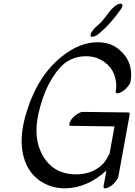

<svg xmlns="http://www.w3.org/2000/svg" viewBox="-20 -987 734 1045"><path d="M636.5 -935Q582.8 -858 522.3 -807Q506.1 -793 491.7 -788.5Q477.3 -784 473.9 -791.5Q470.6 -799 480 -814.5Q489.3 -830 514.2 -851Q539 -872 575.4 -923Q585.8 -938 602.4 -951Q619 -964 631.8 -966.5Q644.5 -969 646.2 -960Q647.9 -951 636.5 -935ZM559.2 -59Q453.8 37 333.7 38Q263.7 38 206.7 3Q149.8 -32 122.3 -95Q91.4 -165 99.4 -256Q104.6 -315 126.6 -384Q187.6 -578 319.7 -682Q415.2 -757 510.2 -757Q577.2 -757 621.2 -723Q701.8 -661 693.2 -562Q692.4 -553 690.4 -542Q688.4 -531 675 -515Q661.6 -499 647.9 -490.5Q634.2 -482 625.5 -480Q616.8 -478 612.6 -481Q608.3 -484 610 -491.5Q611.6 -499 612.3 -506Q615.5 -543 601.4 -581.5Q587.2 -620 551.6 -647Q506.6 -681 448.6 -681Q380.6 -681 330.1 -641Q307.5 -623 282.5 -589Q235.8 -524 210.4 -445Q185 -366 180.2 -311Q172.9 -227 200.4 -165Q256.3 -38 395.3 -38Q463.3 -38 514.4 -73Q550.5 -97 571.4 -142Q572.7 -145 575.9 -148L603.2 -299L366.4 -302Q351.4 -302 360.1 -321Q370.3 -346 394.2 -362Q418.1 -378 429.1 -378L676.8 -375Q687.8 -375 685.7 -363L624.3 -26Q622.3 -15 608.9 1.5Q595.4 18 581.7 26.5Q567.9 35 559.8 37Q541.3 42 543.7 26Z"/></svg>

Font: Kavivanar
Style: Regular
Weight: 400
Designer: Tharique Azeez
Foundry: Tharique Azeez
Version: Version 1.88